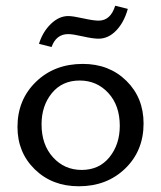

<svg xmlns="http://www.w3.org/2000/svg" viewBox="-20 -645 563 670"><path d="M160 -481 116 -492Q129 -534 157.5 -561.5Q186 -589 218 -589Q234 -589 270 -581Q306 -573 324 -573Q366 -573 382 -625L426 -614Q413 -567 385.5 -538.5Q358 -510 324 -510Q304 -510 269 -518Q234 -526 218 -526Q176 -526 160 -481ZM255 5Q162 5 101.5 -54Q41 -113 41 -202Q41 -297 105.5 -359.5Q170 -422 269 -422Q361 -422 421 -363Q481 -304 481 -214Q481 -119 417 -57Q353 5 255 5ZM265 -52Q326 -52 362 -96.5Q398 -141 398 -206Q398 -277 358 -320.5Q318 -364 258 -364Q197 -364 161 -320Q125 -276 125 -211Q125 -140 165 -96Q205 -52 265 -52Z"/></svg>

Font: EauTestText Medium
Style: Regular
Weight: 500
Designer: Christian Thalmann (Catharsis Fonts)
Version: Version 0.001;PS 000.001;hotconv 1.0.88;makeotf.lib2.5.64775